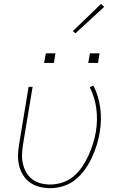

<svg xmlns="http://www.w3.org/2000/svg" viewBox="-20 -973 640 1001"><path d="M242 8Q213 8 185.5 1Q158 -6 136.5 -21.5Q115 -37 100.5 -60Q86 -83 79.5 -110Q73 -137 74 -165.5Q75 -194 80 -223L129 -520H150L100 -220Q96 -194 95 -168.5Q94 -143 99.5 -119Q105 -95 117 -74Q129 -53 148 -38.5Q167 -24 191.5 -17.5Q216 -11 242 -11Q273 -11 305.5 -21.5Q338 -32 364 -54Q390 -76 409 -104.5Q428 -133 441.5 -163Q455 -193 465 -224.5Q475 -256 480 -287Q490 -349 482 -408Q474 -467 448 -518L467 -527Q494 -474 502.5 -411.5Q511 -349 500 -284Q495 -251 484.5 -217.5Q474 -184 459 -151.5Q444 -119 422.5 -89Q401 -59 372.5 -36Q344 -13 309.5 -2.5Q275 8 242 8ZM440 -645 449 -695H499L491 -645ZM210 -645 219 -695H269L261 -645ZM373 -799 360 -811 507 -953 523 -937Z"/></svg>

Font: Iosevka SS04 Th Ex Obl
Style: Regular
Weight: 100
Width: 7
Italic angle: -9°
Monospace: yes
Designer: Belleve Invis
Foundry: Belleve Invis
Version: Version 19.0.0; ttfautohint (v1.8.4)